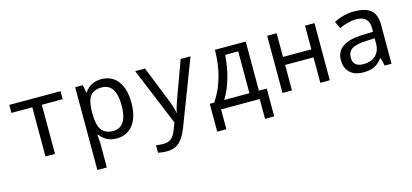

<svg xmlns="http://www.w3.org/2000/svg" viewBox="-65 -1023 3731 1740"><g transform="rotate(-15 1800.5 -153.0)"><path d="M540 -460.9H344.2V0H254.9V-460.9H59.1V-536.1H540Z M766.1 -67.9H760.3Q766.1 -4.9 766.1 11.2V240.2H677.2V-536.1H749L762.2 -463.9H766.1Q819.8 -545.9 923.3 -545.9Q1021.5 -545.9 1077.4 -472.9Q1133.3 -399.9 1133.3 -269Q1133.3 -137.2 1077.1 -63.7Q1021 9.8 923.3 9.8Q822.3 9.8 766.1 -67.9ZM766.1 -289.1V-269Q766.1 -158.2 800 -111.1Q834 -64 908.2 -64Q1041 -64 1041 -270Q1041 -472.2 907.2 -472.2Q833 -472.2 800.5 -429.2Q768.1 -386.2 766.1 -289.1Z M1240.2 -536.1H1332L1460 -216.8Q1500 -116.7 1503.4 -75.2H1506.3Q1517.6 -129.9 1550.3 -217.8L1667 -536.1H1759.3L1527.3 69.8Q1494.6 154.8 1451.2 197.5Q1407.7 240.2 1331.1 240.2Q1289.1 240.2 1249 231.9V161.1Q1279.3 167 1315.4 167Q1362.3 167 1388.4 147Q1414.6 127 1435.1 78.1L1463.4 4.9Z M2351.1 186H2265.1V0H1902.3V186H1816.4V-75.2H1858.4Q1986.3 -265.1 1988.3 -536.1H2277.3V-75.2H2351.1ZM2188.5 -75.2V-467.8H2066.4Q2048.8 -232.9 1952.1 -75.2Z M2567.4 -536.1V-314H2833.5V-536.1H2922.4V0H2833.5V-238.8H2567.4V0H2478.5V-536.1Z M3437.5 0 3419.4 -74.2H3415.5Q3377.9 -26.9 3338.4 -8.5Q3298.8 9.8 3236.3 9.8Q3156.7 9.8 3111.6 -32.2Q3066.4 -74.2 3066.4 -149.9Q3066.4 -312 3315.4 -319.8L3414.6 -323.2V-356.9Q3414.6 -472.2 3295.4 -472.2Q3223.6 -472.2 3135.3 -432.1L3104.5 -499Q3200.2 -545.9 3291.5 -545.9Q3402.3 -545.9 3451.9 -503.4Q3501.5 -460.9 3501.5 -367.2V0ZM3413.6 -262.2 3334.5 -258.8Q3238.8 -254.9 3198.7 -228.8Q3158.7 -202.6 3158.7 -148.9Q3158.7 -62 3256.3 -62Q3328.1 -62 3370.8 -101.8Q3413.6 -141.6 3413.6 -213.9Z"/></g></svg>

Font: Noto Mono
Style: Regular
Weight: 400
Designer: Monotype Design Team
Foundry: Monotype Imaging Inc.
Version: Version 1.00